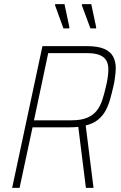

<svg xmlns="http://www.w3.org/2000/svg" viewBox="-20 -912 585 932"><path d="M39 0 186 -688H402Q456 -688 486.5 -674.5Q517 -661 529.5 -636.5Q542 -612 542 -581Q542 -571 540.5 -556Q539 -541 536.5 -524Q534 -507 530 -491Q523 -460 514.5 -430Q506 -400 492.5 -375Q479 -350 456 -331Q433 -312 396 -303L434 0H397L360 -296Q350 -295 340 -294.5Q330 -294 319 -294H138L75 0ZM145 -328H327Q373 -328 402 -340Q431 -352 448.5 -373.5Q466 -395 476 -425Q486 -455 494 -491Q500 -515 503 -536.5Q506 -558 506 -576Q506 -600 496.5 -617.5Q487 -635 464.5 -644.5Q442 -654 403 -654H214ZM315 -774H288L247 -887L248 -892H293L317 -779ZM446 -774H419L377 -887L379 -892H423L447 -779Z"/></svg>

Font: Saira SemiCondensed Thin
Style: Italic
Weight: 250
Width: 4
Italic angle: -12°
Designer: Hector Gatti with collaboration of the Omnibus-Type team
Foundry: Omnibus-Type
Version: Version 1.101